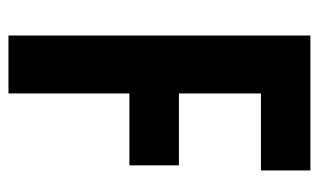

<svg xmlns="http://www.w3.org/2000/svg" viewBox="-170 -584 754 454"><g transform="rotate(90 207.0 -357.0)"><path d="M201 0V-286H371V-403H201V-597H383V-714H64V0Z"/></g></svg>

Font: Noto Sans Arabic UI XCn
Style: Bold
Weight: 700
Width: 2
Designer: Monotype Design Team, Nadine Chahine and Nizar Qandah
Foundry: Monotype Imaging Inc.
Version: Version 2.010